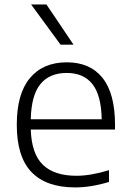

<svg xmlns="http://www.w3.org/2000/svg" viewBox="-20 -828 580 858"><path d="M494 -249H117.5Q121 -140.5 171.8 -91.5Q222.5 -42.5 322 -42.5Q385 -42.5 467 -67.5V-15Q387 9.5 315.5 9.5Q187 9.5 121 -58.8Q55 -127 55 -271Q55 -409 113.8 -479.2Q172.5 -549.5 278.5 -549.5Q383 -549.5 438.5 -479.5Q494 -409.5 494 -270ZM117.5 -295H434.5Q432.5 -402.5 393 -452.2Q353.5 -502 278 -502Q201.5 -502 160.8 -452.5Q120 -403 117.5 -295ZM250.5 -628.5 119 -808H187.5L308.5 -628.5Z"/></svg>

Font: Encode Sans Semi Expanded Light
Style: Regular
Weight: 300
Width: 6
Designer: Multiple Designers
Foundry: Impallari Type
Version: Version 2.000